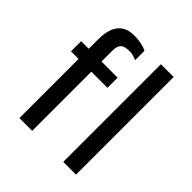

<svg xmlns="http://www.w3.org/2000/svg" viewBox="-197 -864 1001 1001"><g transform="rotate(45 303.5 -364.0)"><path d="M316 -709V-640Q286 -653 265 -653Q225 -653 211 -638.5Q197 -624 197 -590V-511H316V-436H197V0H103V-436H47V-511H103V-580Q103 -728 222 -728Q279 -728 316 -709ZM520 0H426V-720H520Z"/></g></svg>

Font: Chivo
Style: Regular
Weight: 400
Designer: Hector Gatti
Foundry: Omnibus-Type
Version: Version 1.003